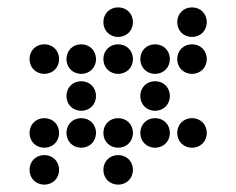

<svg xmlns="http://www.w3.org/2000/svg" viewBox="-20 -510 640 520"><path d="M300 -410C323 -410 340 -427 340 -450C340 -473 323 -490 300 -490C277 -490 260 -473 260 -450C260 -427 277 -410 300 -410ZM500 -410C523 -410 540 -427 540 -450C540 -473 523 -490 500 -490C477 -490 460 -473 460 -450C460 -427 477 -410 500 -410ZM100 -310C123 -310 140 -327 140 -350C140 -373 123 -390 100 -390C77 -390 60 -373 60 -350C60 -327 77 -310 100 -310ZM200 -310C223 -310 240 -327 240 -350C240 -373 223 -390 200 -390C177 -390 160 -373 160 -350C160 -327 177 -310 200 -310ZM300 -310C323 -310 340 -327 340 -350C340 -373 323 -390 300 -390C277 -390 260 -373 260 -350C260 -327 277 -310 300 -310ZM400 -310C423 -310 440 -327 440 -350C440 -373 423 -390 400 -390C377 -390 360 -373 360 -350C360 -327 377 -310 400 -310ZM500 -310C523 -310 540 -327 540 -350C540 -373 523 -390 500 -390C477 -390 460 -373 460 -350C460 -327 477 -310 500 -310ZM200 -210C223 -210 240 -227 240 -250C240 -273 223 -290 200 -290C177 -290 160 -273 160 -250C160 -227 177 -210 200 -210ZM400 -210C423 -210 440 -227 440 -250C440 -273 423 -290 400 -290C377 -290 360 -273 360 -250C360 -227 377 -210 400 -210ZM100 -110C123 -110 140 -127 140 -150C140 -173 123 -190 100 -190C77 -190 60 -173 60 -150C60 -127 77 -110 100 -110ZM200 -110C223 -110 240 -127 240 -150C240 -173 223 -190 200 -190C177 -190 160 -173 160 -150C160 -127 177 -110 200 -110ZM300 -110C323 -110 340 -127 340 -150C340 -173 323 -190 300 -190C277 -190 260 -173 260 -150C260 -127 277 -110 300 -110ZM400 -110C423 -110 440 -127 440 -150C440 -173 423 -190 400 -190C377 -190 360 -173 360 -150C360 -127 377 -110 400 -110ZM500 -110C523 -110 540 -127 540 -150C540 -173 523 -190 500 -190C477 -190 460 -173 460 -150C460 -127 477 -110 500 -110ZM100 -10C123 -10 140 -27 140 -50C140 -73 123 -90 100 -90C77 -90 60 -73 60 -50C60 -27 77 -10 100 -10ZM300 -10C323 -10 340 -27 340 -50C340 -73 323 -90 300 -90C277 -90 260 -73 260 -50C260 -27 277 -10 300 -10Z"/></svg>

Font: TINY 5x3 80
Style: Regular
Weight: 200
Designer: Jack Halten Fahnestock
Foundry: Velvetyne Type Foundry
Version: Version 1.002;hotconv 1.0.109;makeotfexe 2.5.65596